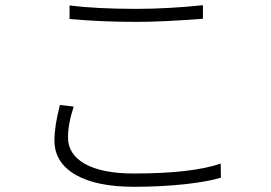

<svg xmlns="http://www.w3.org/2000/svg" viewBox="-20 -707 1040 737"><path d="M247 -634V-686Q350 -673 504 -673Q623 -673 759 -687V-635Q603 -623 504 -623Q368 -623 247 -634ZM189 -168Q189 -224 210 -304L263 -298Q241 -232 241 -179Q241 -116 304 -79Q371 -41 493 -41Q716 -41 827 -79L828 -25Q779 -10 691 0Q597 10 494 10Q352 10 272 -35Q189 -82 189 -168Z"/></svg>

Font: Source Han Sans Light
Style: Regular
Weight: 300
Designer: Ryoko NISHIZUKA Ë•øÂ°öÊ∂ºÂ≠ê (kana & ideographs); Paul D. Hunt (Latin, Greek & Cyrillic); Wenlong ZHANG Âº†ÊñáÈæô (bopom
Foundry: Adobe Systems Incorporated
Version: Version 1.004;PS 1.004;hotconv 1.0.82;makeotf.lib2.5.63406; 